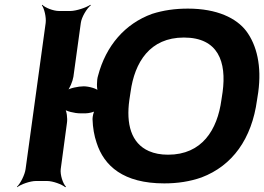

<svg xmlns="http://www.w3.org/2000/svg" viewBox="-20 -757 1105 803"><path d="M1055 -339 1060 -371C1075 -481 1054 -568 1010 -627C969 -681 888 -721 766 -721C712 -721 663 -714 616 -699C503 -658 423 -566 390 -440C384 -422 384 -384 390 -373L394 -375C388 -386 352 -396 330 -396C308 -396 269 -388 258 -378L260 -375C271 -385 284 -417 287 -436L318 -661C321 -685 343 -722 360 -735L358 -737C340 -725 298 -711 274 -711H227C203 -711 168 -725 157 -737L155 -735C165 -722 174 -685 171 -661L87 -50C84 -26 65 11 51 24L52 26C67 14 106 0 130 0H177C201 0 239 14 253 26L256 24C243 11 231 -26 234 -50L260 -243C263 -262 259 -295 250 -305L246 -302C255 -292 292 -283 316 -283H338C350 -283 374 -288 379 -294L377 -296C371 -290 367 -269 367 -259C368 -223 374 -189 384 -160C415 -63 496 10 667 10C723 10 775 2 823 -15C952 -64 1033 -176 1055 -339ZM683 -110C652 -110 626 -115 603 -125C528 -158 507 -239 521 -339L526 -372C543 -497 607 -600 749 -600C893 -600 928 -498 911 -372L906 -339C889 -214 825 -110 683 -110Z"/></svg>

Font: Asimov
Style: EdgeWideIt
Weight: 500
Designer: Google
Version: Version 2.000980: 2014